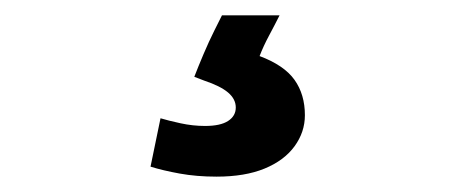

<svg xmlns="http://www.w3.org/2000/svg" viewBox="-20 -40 600 250"><path d="M262 190Q236 190 214 186Q192 182 176 177L189 114Q199 117 215 120.5Q231 124 247 124Q267 124 277 117.5Q287 111 287 100Q287 89 277 80.5Q267 72 246 65L233 60Q238 47 245 30.5Q252 14 259 0Q266 -14 269 -20H344Q338 -8 330.5 6Q323 20 318 33Q350 45 363.5 64Q377 83 377 110Q377 132 363.5 150.5Q350 169 324.5 179.5Q299 190 262 190Z"/></svg>

Font: Ubuntu Sans Mono Medium
Style: Regular
Weight: 500
Monospace: yes
Designer: Dalton Maag Ltd
Foundry: Dalton Maag Ltd
Version: Version 1.006